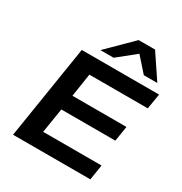

<svg xmlns="http://www.w3.org/2000/svg" viewBox="-213 -1102 1189 1256"><g transform="rotate(30 381.5 -473.5)"><path d="M67 0 179 -705H763L744 -590H303L276 -415H684L666 -301H258L228 -115H669L651 0ZM285 -765 469 -947H593L715 -765H613L518 -872L385 -765Z"/></g></svg>

Font: Nunito Sans 10pt Expanded
Style: Bold Italic
Weight: 700
Width: 7
Italic angle: -9°
Designer: Vernon Adams
Foundry: Vernon Adams
Version: Version 3.101;gftools[0.9.27]